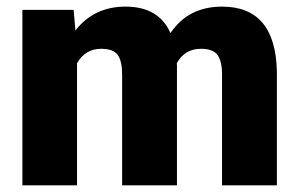

<svg xmlns="http://www.w3.org/2000/svg" viewBox="-20 -558 901 578"><path d="M201.7 -528.3 207 -466.3Q263.2 -538.1 357.9 -538.1Q458 -538.1 493.2 -458.5Q546.9 -538.1 648.4 -538.1Q809.1 -538.1 813.5 -343.8V0H648.4V-333.5Q648.4 -374 634.8 -392.6Q621.1 -411.1 585 -411.1Q536.1 -411.1 512.2 -367.7L512.7 -360.8V0H347.7V-332.5Q347.7 -374 334.5 -392.6Q321.3 -411.1 284.2 -411.1Q236.8 -411.1 211.9 -367.7V0H47.4V-528.3Z"/></svg>

Font: Roboto
Style: Regular
Weight: 900
Designer: Google
Version: Version 2.001171; 2014